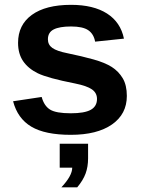

<svg xmlns="http://www.w3.org/2000/svg" viewBox="-20 -559 596 810"><path d="M515.1 -154.3Q515.1 -77.6 452.4 -33.9Q389.6 9.8 278.8 9.8Q169.9 9.8 112.1 -24.7Q54.2 -59.1 35.2 -131.8L155.8 -149.9Q166 -112.3 191.2 -96.7Q216.3 -81.1 278.8 -81.1Q336.4 -81.1 362.8 -95.7Q389.2 -110.4 389.2 -141.6Q389.2 -167 367.9 -181.9Q346.7 -196.8 295.9 -207Q181.2 -229.5 139.2 -250Q98.6 -270 77.4 -301.3Q56.2 -332.5 56.2 -378.4Q56.2 -454.1 114.5 -496.3Q172.9 -538.6 279.8 -538.6Q374 -538.6 431.4 -502Q488.8 -465.3 502.9 -396L381.3 -383.3Q375.5 -415.5 352.5 -431.4Q329.6 -447.3 279.8 -447.3Q231 -447.3 206.5 -434.8Q182.1 -422.4 182.1 -393.1Q182.1 -370.1 200.9 -356.7Q219.7 -343.3 264.2 -334.5Q326.2 -321.8 374.3 -308.3Q422.4 -294.9 451.7 -276.4Q480.5 -257.8 497.8 -228.8Q515.1 -199.7 515.1 -154.3ZM351.6 108.9Q351.6 144.5 341.1 173.1Q330.6 201.7 305.7 231.4H238.8Q284.7 182.6 284.7 148.4H231.9V47.4H351.6Z"/></svg>

Font: Arimo
Style: Bold
Weight: 700
Designer: Steve Matteson
Foundry: Monotype Imaging Inc.
Version: Version 1.33